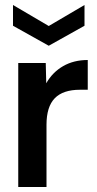

<svg xmlns="http://www.w3.org/2000/svg" viewBox="-20 -748 389 768"><path d="M53 0V-496H163L165 -415Q190 -459 232.5 -483.5Q275 -508 331 -508V-389H300Q232 -389 199 -355Q166 -321 166 -249V0ZM175 -565 32 -645V-728L175 -644L318 -728V-645Z"/></svg>

Font: Rethink Sans SemiBold
Style: Regular
Weight: 600
Designer: The Rethink Sans project authors (Hans Thiessen). DM Sans designed by Colophon Foundry.
Foundry: Rethink Communications LLC
Version: Version 1.001